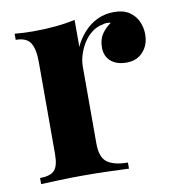

<svg xmlns="http://www.w3.org/2000/svg" viewBox="-66 -591 598 650"><g transform="rotate(-10 233.5 -265.5)"><path d="M368 -531Q400 -531 420 -517.5Q440 -504 449.5 -483Q459 -462 459 -439Q459 -402 437.5 -378.5Q416 -355 381 -355Q346 -355 326.5 -372.5Q307 -390 307 -419Q307 -447 319.5 -465.5Q332 -484 351 -497Q337 -501 323 -496Q304 -493 287 -480.5Q270 -468 258 -449.5Q246 -431 239 -409.5Q232 -388 232 -368V-103Q232 -55 255.5 -38Q279 -21 326 -21V0Q303 -1 259 -2.5Q215 -4 167 -4Q127 -4 86 -2.5Q45 -1 24 0V-21Q59 -21 73.5 -36Q88 -51 88 -93V-408Q88 -453 74.5 -474.5Q61 -496 24 -496V-517Q56 -514 86 -514Q128 -514 164.5 -517.5Q201 -521 232 -528V-435Q244 -462 264 -484Q284 -506 310 -518.5Q336 -531 368 -531Z"/></g></svg>

Font: Playfair Display
Style: Bold
Weight: 700
Designer: Claus Eggers Sørensen
Foundry: Claus Eggers Sørensen
Version: Version 1.203